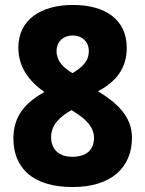

<svg xmlns="http://www.w3.org/2000/svg" viewBox="-20 -744 586 774"><path d="M274 -724C144 -724 54 -664 54 -552C54 -473 97 -417 159 -373C83 -331 34 -277 34 -186C34 -66 113 10 273 10C430 10 512 -70 512 -189C512 -275 451 -330 375 -376C447 -414 491 -468 491 -551C491 -664 406 -724 274 -724ZM273 -601C310 -601 338 -577 338 -538C338 -496 310 -472 272 -449C234 -472 208 -499 208 -538C208 -577 236 -601 273 -601ZM186 -191C186 -238 217 -271 268 -300L281 -292C323 -266 359 -233 359 -189C359 -141 330 -112 271 -112C216 -112 186 -144 186 -191Z"/></svg>

Font: Noto Sans Lao SemiCondensed ExtraBold
Style: Regular
Weight: 800
Width: 4
Designer: Monotype Design Team
Foundry: Monotype Imaging Inc.
Version: Version 2.003